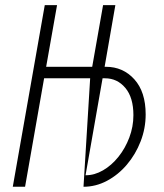

<svg xmlns="http://www.w3.org/2000/svg" viewBox="-20 -713 626 733"><path d="M28.8 0 150.9 -693.4H197.8L156.2 -458H332L373.5 -693.4H420.4L379.4 -458H384.3Q449.7 -458 492.9 -410.2Q536.1 -362.3 536.1 -276.4Q536.1 -222.7 516.8 -173.1Q497.6 -123.5 464.4 -84.5Q431.2 -45.4 388.4 -22.7Q345.7 0 298.8 0H298.3H298.8L324.2 -414.1H148.4L75.7 0ZM306.6 -43.9H307.6Q340.8 -43.9 373.3 -62.7Q405.8 -81.5 431.9 -114Q458 -146.5 473.6 -187.7Q489.3 -229 489.3 -273.4Q489.3 -340.8 458.5 -377.4Q427.7 -414.1 380.9 -414.1H371.6Z"/></svg>

Font: CaskaydiaCove NF ExtraLight
Style: Italic
Weight: 200
Italic angle: -10°
Designer: Aaron Bell
Foundry: Saja Typeworks
Version: Version 2111.001; VTT 6.35;Nerd Fonts 3.2.1